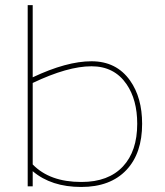

<svg xmlns="http://www.w3.org/2000/svg" viewBox="-20 -726 642 748"><path d="M107.4 -85.4Q173.8 -17.1 296.4 -17.1H297.9Q402.3 -17.1 459 -77.6Q514.6 -137.2 514.6 -243.7Q514.6 -337.4 473.1 -397.9Q425.3 -467.8 336.4 -467.8Q243.7 -467.8 107.4 -402.8ZM107.4 -706.1V-424.8Q239.7 -487.3 336.4 -487.3Q433.6 -487.3 486.8 -412.1Q533.7 -345.7 533.7 -243.7Q533.7 -128.9 472.7 -64Q410.2 2.4 296.4 2.4Q179.7 2.4 107.4 -59.1V0H87.9V-706.1Z"/></svg>

Font: Fortheenas_01
Style: Regular
Weight: 100
Designer: Situjuh Nazara
Version: Version 1.10 September 8, 2014